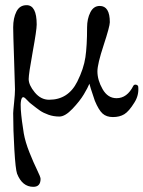

<svg xmlns="http://www.w3.org/2000/svg" viewBox="-20 -438 555 743"><path d="M431 -58Q472 -58 496 -106Q498 -110 502.5 -110.5Q507 -111 511 -108.5Q515 -106 515 -102Q518 -69 500 -41Q479 -7 461 4Q443 15 417 15Q392 15 377 1.5Q362 -12 347 -48Q326 -110 326 -114Q320 -99 304.5 -73Q289 -47 260.5 -17Q232 13 210 13Q187 13 167.5 6Q148 -1 135.5 -9.5Q123 -18 98 -38Q94 -41 88 -47.5Q82 -54 77.5 -58Q73 -62 70 -62Q64 -62 61.5 -49Q59 -36 60.5 -14.5Q62 7 65 30.5Q68 54 72 78Q78 112 94 152Q110 192 123.5 219.5Q137 247 137 254Q137 285 109 285Q66 285 46 234Q40 217 35.5 140.5Q31 64 31 0Q31 -7 34.5 -40.5Q38 -74 38 -92Q38 -107 34.5 -208Q31 -309 31 -332Q31 -368 43.5 -393Q56 -418 83 -418Q122 -418 122 -343Q122 -322 106.5 -237Q91 -152 91 -132Q91 -109 114.5 -80.5Q138 -52 170 -52Q244 -52 279 -122Q304 -172 310.5 -216.5Q317 -261 317 -332Q317 -365 329.5 -390Q342 -415 366 -415Q405 -415 405 -352Q405 -336 381 -263Q357 -190 357 -162Q357 -128 377 -93Q397 -58 431 -58Z"/></svg>

Font: EB Garamond 12 All SC
Style: AllSC
Weight: 400
Version: Version 0.016 ; ttfautohint (v0.97) -l 8 -r 50 -G 200 -x 0 -